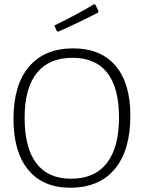

<svg xmlns="http://www.w3.org/2000/svg" viewBox="-20 -871 671 897"><path d="M589 -331Q589 -168 516 -81Q443 6 308 6Q181 6 112 -77.5Q43 -161 43 -316Q43 -474 115.5 -559.5Q188 -645 322 -645Q451 -645 520 -563.5Q589 -482 589 -331ZM95 -321Q95 -180 150 -108Q205 -36 312 -36Q422 -36 479 -109Q536 -182 536 -323Q536 -461 481 -531Q426 -601 319 -601Q209 -601 152 -530Q95 -459 95 -321ZM438 -812Q349 -766 252 -723L245 -726L234 -752Q343 -805 419 -851L426 -849L440 -819Z"/></svg>

Font: t
Style: Regular
Weight: 300
Designer: Juan Pablo del Peral
Foundry: Huerta Tipografica
Version: Version 2.004; ttfautohint (v1.8.1)